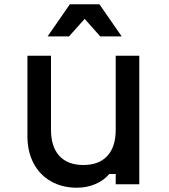

<svg xmlns="http://www.w3.org/2000/svg" viewBox="-20 -860 790 896"><path d="M630 0H520V-48H490Q465 -18 425 -1Q385 16 339 16Q270 16 217.5 -14Q165 -44 136.5 -98.5Q108 -153 108 -224V-600H218V-254Q218 -175 257 -132.5Q296 -90 369 -90Q442 -90 481 -132.5Q520 -175 520 -254V-600H630ZM306 -840H444L548 -690H448L342 -809H408L302 -690H202Z"/></svg>

Font: Martian Mono Custom sWd Rg
Style: Regular
Weight: 400
Width: 6
Monospace: yes
Designer: Alex Havermale
Foundry: Evil Martians
Version: Version 1.000